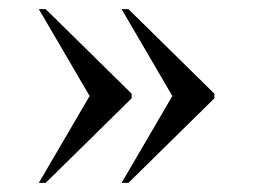

<svg xmlns="http://www.w3.org/2000/svg" viewBox="-20 -480 554 420"><path d="M246 -80H261L449 -265V-275L261 -460H246L357 -270ZM65 -80H80L268 -265V-275L80 -460H65L176 -270Z"/></svg>

Font: Noto Serif Display
Style: Regular
Weight: 400
Designer: Monotype Design Team
Foundry: Monotype Imaging Inc.
Version: Version 2.009